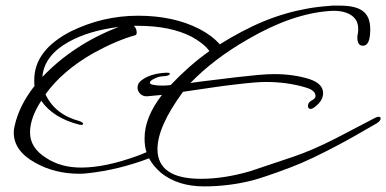

<svg xmlns="http://www.w3.org/2000/svg" viewBox="-20 -571 1376 684"><path d="M707 93Q614 93 554 45Q526 21 511 -7Q403 34 294 46Q286 47 278.5 47.5Q271 48 263 48Q175 48 106 9Q29 -33 29 -99Q29 -110 32 -122Q48 -195 103 -265Q102 -268 102 -286Q102 -392 232 -459Q346 -515 472 -515Q598 -515 690 -468Q736 -444 763 -413Q801 -437 841 -458Q920 -500 998 -522.5Q1076 -545 1154 -550Q1159 -551 1164 -551Q1169 -551 1173 -551H1189Q1247 -551 1272 -532Q1299 -513 1299 -466Q1299 -408 1273 -408Q1253 -408 1253 -438Q1253 -440 1253.5 -444Q1254 -448 1255 -453Q1256 -458 1256 -462Q1256 -466 1256 -469Q1256 -502 1228.5 -518.5Q1201 -535 1156 -532Q1021 -523 863 -431Q741 -361 658 -275Q663 -277 823 -296Q866 -301 899 -304Q932 -307 957 -307Q1026 -307 1083 -289Q1131 -273 1131 -239Q1131 -213 1104 -192Q1094 -183 1086 -183Q1078 -183 1077 -193Q1077 -207 1092 -214Q1104 -220 1104 -229Q1104 -249 1070 -259Q1005 -279 926 -279Q892 -279 818 -270Q781 -266 734.5 -259Q688 -252 632 -244Q541 -120 541 -40Q541 66 696 66Q778 66 871 39L1023 -12Q1092 -35 1176 -78L1316 -151Q1323 -155 1329 -155Q1336 -155 1336 -149Q1336 -140 1321 -131Q1276 -105 1242.5 -86Q1209 -67 1186 -55Q1137 -29 1095 -9Q1053 11 1016 25Q921 61 874 73Q792 93 707 93ZM269 26Q355 26 470 -16Q487 -22 502 -29Q495 -49 495 -78Q495 -153 557 -233L505 -228Q490 -227 480 -236.5Q470 -246 470 -259Q470 -274 483 -284Q514 -309 572 -312H577Q585 -312 585 -309Q585 -300 557 -299Q544 -298 529 -290.5Q514 -283 514 -277Q514 -271 525 -269Q539 -266 558 -266Q565 -266 572.5 -266.5Q580 -267 588 -268Q619 -301 653.5 -331.5Q688 -362 726 -389Q715 -404 699 -416.5Q683 -429 663 -440Q587 -479 472 -479H457Q467 -469 467 -455Q467 -446 460 -445Q393 -426 313 -382Q201 -318 142 -235Q176 -163 262 -140Q276 -135 276 -130Q276 -124 262 -127Q169 -151 127 -212Q87 -151 87 -99Q87 -44 145 -8Q197 26 269 26ZM131 -297Q243 -414 403 -475Q297 -462 225 -422Q137 -373 131 -297Z"/></svg>

Font: Whisper
Style: Regular
Weight: 400
Designer: Robert E. Leuschke
Foundry: Robert E. Leuschke
Version: Version 1.010; ttfautohint (v1.8.4.7-5d5b)